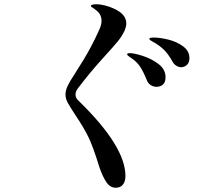

<svg xmlns="http://www.w3.org/2000/svg" viewBox="-20 -830 1040 900"><path d="M445 -49Q415 -147 392.5 -191.5Q370 -236 337 -285Q308 -329 297.5 -348.5Q287 -368 287 -387Q287 -405 296.5 -426Q306 -447 328 -480Q377 -556 403 -604.5Q429 -653 448 -697Q456 -716 456 -732Q456 -758 439 -775Q435 -779 419 -791Q406 -798 406 -802Q406 -810 433 -810Q454 -810 484 -801Q514 -792 540 -775Q572 -753 572 -719Q572 -706 564 -686Q550 -658 532.5 -636.5Q515 -615 464 -559Q402 -491 346 -417Q334 -402 334 -387Q334 -370 349 -357Q568 -144 568 -5Q568 20 556.5 35Q545 50 522 50Q496 50 478 23Q460 -4 445 -49ZM787 -544Q770 -574 753 -592Q736 -610 711 -626Q703 -631 696 -634.5Q689 -638 684.5 -641.5Q680 -645 680 -648Q680 -654 701 -654Q729 -654 768.5 -644.5Q808 -635 838 -613Q868 -591 868 -558Q868 -537 856.5 -526Q845 -515 829 -515Q817 -515 805.5 -522.5Q794 -530 787 -544ZM667 -457Q653 -492 638 -515.5Q623 -539 598 -556Q594 -559 585 -565Q576 -571 576 -576Q576 -579 580 -580Q584 -581 589 -581Q608 -581 649 -568Q690 -555 723 -530Q756 -505 756 -468Q756 -444 743.5 -433.5Q731 -423 714 -423Q699 -423 686 -431.5Q673 -440 667 -457Z"/></svg>

Font: Shippori Mincho B1 SemiBold
Style: Regular
Weight: 600
Designer: FONTDASU
Foundry: FONTDASU / Google Inc. / but / Adobe
Version: Version 3.110; ttfautohint (v1.8.3)